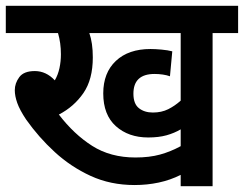

<svg xmlns="http://www.w3.org/2000/svg" viewBox="-20 -642 841 662"><path d="M713 -528V0H603V-39Q567 -21 527 -12.5Q487 -4 444 -4Q361 -4 292.5 -35.5Q224 -67 168.5 -118Q113 -169 70 -230Q48 -263 39.5 -287Q31 -311 31 -331Q31 -355 46.5 -376Q62 -397 100 -397Q139 -397 169 -365Q180 -384 185 -407Q190 -430 190 -455Q190 -494 180 -528H0V-622H801V-528ZM507 -254Q537 -254 560 -265.5Q583 -277 603 -295V-528H288Q294 -511 297 -490Q300 -469 300 -444Q300 -368 267.5 -321Q235 -274 183 -247Q235 -179 298 -139Q361 -99 447 -99Q495 -99 531.5 -109Q568 -119 603 -138V-196Q581 -183 554 -175.5Q527 -168 491 -168Q423 -168 379.5 -207Q336 -246 336 -320Q336 -391 379.5 -432Q423 -473 499 -473Q515 -473 537 -471Q559 -469 574 -465L566 -379Q555 -383 541 -385Q527 -387 513 -387Q440 -387 440 -319Q440 -284 459 -269Q478 -254 507 -254Z"/></svg>

Font: Noto Sans Devanagari SemiCondensed SemiBold
Style: Regular
Weight: 600
Width: 4
Designer: Jelle Bosma - Monotype Design Team
Foundry: Monotype Imaging Inc.
Version: Version 2.004; ttfautohint (v1.8.4.7-5d5b)